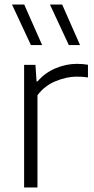

<svg xmlns="http://www.w3.org/2000/svg" viewBox="-20 -828 416 848"><path d="M86.5 0V-541.5H136.5L141.5 -468.5H146Q177 -505.5 224 -525.8Q271 -546 319.5 -546Q346 -546 368.5 -542V-486Q356.5 -488 344 -488.8Q331.5 -489.5 317.5 -489.5Q275.5 -489.5 226.5 -469.8Q177.5 -450 145.5 -407.5V0ZM284 -629 200.5 -808H254.5L333.5 -629ZM116.5 -629 33 -808H87L166 -629Z"/></svg>

Font: Encode Sans Semi Expanded Light
Style: Regular
Weight: 300
Width: 6
Designer: Multiple Designers
Foundry: Impallari Type
Version: Version 3.000; ttfautohint (v1.8.3) -l 8 -r 50 -G 200 -x 14 